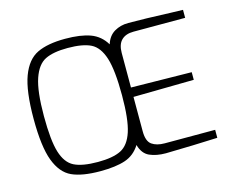

<svg xmlns="http://www.w3.org/2000/svg" viewBox="-103 -889 1270 1045"><g transform="rotate(-15 532.0 -367.0)"><path d="M619 -586V-391L960 -386V-343L619 -338V-144Q619 -88 646 -69Q673 -50 718 -50H1002V-5Q870 1 710 4Q657 4 619 -13Q581 -30 567 -81Q535 -30 481.5 -12Q428 6 341 6Q239 6 181 -20.5Q123 -47 93 -126.5Q63 -206 63 -363Q63 -520 93.5 -601.5Q124 -683 183 -711.5Q242 -740 341 -740Q428 -740 482.5 -720Q537 -700 568 -648Q582 -693 616.5 -713.5Q651 -734 695 -734Q785 -734 931 -728Q956 -728 1002 -726V-681H711Q667 -681 643 -657.5Q619 -634 619 -586ZM561 -363Q561 -505 539 -574Q517 -643 471.5 -665.5Q426 -688 341 -688Q260 -688 214.5 -665.5Q169 -643 145 -573Q121 -503 121 -363Q121 -226 141.5 -159Q162 -92 207.5 -69Q253 -46 341 -46Q426 -46 471.5 -69Q517 -92 539 -159.5Q561 -227 561 -363Z"/></g></svg>

Font: Exo Light
Style: Regular
Weight: 300
Designer: Natanael Gama
Foundry: Natanael Gama
Version: Version 1.500; ttfautohint (v1.6)